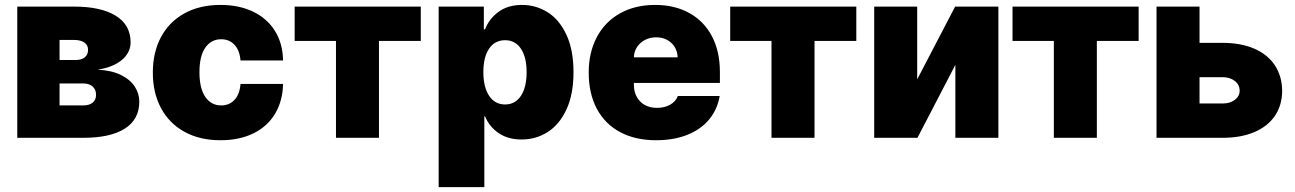

<svg xmlns="http://www.w3.org/2000/svg" viewBox="-20 -557 5234 776"><path d="M49.8 -530.3H280.3Q387.7 -530.3 447.8 -493.4Q507.8 -456.5 507.8 -385.7Q507.8 -344.7 473.1 -315.2Q438.5 -285.6 375 -275.4Q431.2 -272.5 468.8 -253.9Q506.3 -235.4 524.7 -207Q543 -178.7 543 -146.5Q543 -74.7 484.9 -37.4Q426.8 0 316.4 0H49.8ZM368.2 -173.8Q368.2 -195.3 354.2 -207.5Q340.3 -219.7 316.4 -219.7H220.7V-130.9H316.4Q340.8 -130.9 354.5 -142.1Q368.2 -153.3 368.2 -173.8ZM335.9 -355.5Q335.9 -374.5 321 -385Q306.2 -395.5 280.3 -395.5H220.7V-314.5H286.1Q309.6 -314.5 322.8 -325.4Q335.9 -336.4 335.9 -355.5Z M597.7 -263.7Q597.7 -345.2 630.6 -407Q663.6 -468.8 725.3 -502.9Q787.1 -537.1 871.1 -537.1Q946.8 -537.1 1003.7 -509.5Q1060.5 -481.9 1091.8 -431.2Q1123 -380.4 1124 -312.5H952.1Q948.7 -353.5 927.7 -376Q906.7 -398.4 874 -398.4Q833.5 -398.4 809.8 -364.5Q786.1 -330.6 786.1 -265.6Q786.1 -199.7 809.8 -165.3Q833.5 -130.9 874 -130.9Q906.7 -130.9 927.7 -153.3Q948.7 -175.8 952.1 -217.8H1124Q1122.6 -148.9 1091.8 -97.4Q1061 -45.9 1004.4 -18.1Q947.8 9.8 871.1 9.8Q787.1 9.8 725.3 -24.4Q663.6 -58.6 630.6 -120.4Q597.7 -182.1 597.7 -263.7Z M1170.9 -530.3H1680.7V-391.6H1511.7V0H1337.9V-391.6H1170.9Z M1752.9 -530.3H1935.5V-438.5H1940.4Q1957 -481.4 1995.1 -509.3Q2033.2 -537.1 2089.8 -537.1Q2145.5 -537.1 2192.9 -507.8Q2240.2 -478.5 2269 -417.2Q2297.9 -356 2297.9 -264.6Q2297.9 -176.8 2269.8 -115.5Q2241.7 -54.2 2194.1 -23.7Q2146.5 6.8 2087.9 6.8Q2033.2 6.8 1995.4 -19Q1957.5 -44.9 1940.4 -86.9H1937.5V199.2H1752.9ZM2021.5 -134.8Q2062.5 -134.8 2085.4 -169.7Q2108.4 -204.6 2108.4 -265.6Q2108.4 -325.7 2085.4 -360.1Q2062.5 -394.5 2021.5 -394.5Q1980 -394.5 1956.8 -360.4Q1933.6 -326.2 1933.6 -265.6Q1933.6 -205.1 1956.8 -169.9Q1980 -134.8 2021.5 -134.8Z M2359.4 -263.7Q2359.4 -345.2 2392.3 -407.2Q2425.3 -469.2 2486.1 -503.2Q2546.9 -537.1 2627.9 -537.1Q2706.5 -537.1 2765.6 -504.6Q2824.7 -472.2 2857.2 -410.9Q2889.6 -349.6 2889.6 -265.6V-221.7H2542V-214.8Q2542 -173.3 2567.1 -147.2Q2592.3 -121.1 2635.7 -121.1Q2666 -121.1 2688.5 -133.8Q2710.9 -146.5 2719.7 -168.9H2888.7Q2879.4 -114.3 2845.9 -74Q2812.5 -33.7 2757.8 -12Q2703.1 9.8 2631.8 9.8Q2547.9 9.8 2486.6 -22.9Q2425.3 -55.7 2392.3 -117.2Q2359.4 -178.7 2359.4 -263.7ZM2718.8 -325.2Q2718.3 -348.6 2706.8 -367.2Q2695.3 -385.7 2675.8 -396Q2656.2 -406.2 2631.8 -406.2Q2607.4 -406.2 2587.2 -395.8Q2566.9 -385.3 2554.7 -366.9Q2542.5 -348.6 2542 -325.2Z M2931.2 -530.3H3440.9V-391.6H3272V0H3098.1V-391.6H2931.2Z M3840.3 -530.3H4015.1V0H3841.3V-294.9L3688 0H3513.2V-530.3H3687V-236.3Z M4072.3 -530.3H4582V-391.6H4413.1V0H4239.3V-391.6H4072.3Z M5162.1 -189.5Q5161.6 -131.3 5132.6 -88.6Q5103.5 -45.9 5049.3 -22.9Q4995.1 0 4920.9 0H4654.3V-530.3H4828.1V-383.8H4920.9Q4995.1 -383.8 5049.3 -360.4Q5103.5 -336.9 5132.6 -293Q5161.6 -249 5162.1 -189.5ZM4920.9 -138.7Q4951.2 -138.7 4970.7 -153.3Q4990.2 -168 4990.2 -190.4Q4990.2 -214.4 4970.7 -229.7Q4951.2 -245.1 4920.9 -245.1H4828.1V-138.7Z"/></svg>

Font: Pretendard GOV Black
Style: Regular
Weight: 900
Designer: Base glyphs from Inter by Rasmus Andersson; Hangeul glyphs from Noto Sans CJK(Source Han Sans) by Jang Soo-young and Kan
Foundry: Kil Hyung-jin
Version: Version 1.309